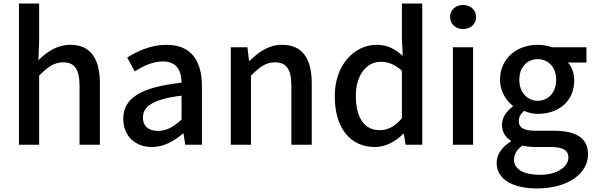

<svg xmlns="http://www.w3.org/2000/svg" viewBox="-20 -817 3355 1084"><path d="M87 0H201V-390C250 -439 285 -465 336 -465C401 -465 429 -427 429 -332V0H544V-346C544 -486 492 -564 376 -564C305 -564 246 -526 197 -477L201 -586V-797H87Z M838 13C904 13 963 -20 1013 -63H1016L1026 0H1120V-331C1120 -477 1057 -564 920 -564C832 -564 755 -528 698 -492L741 -414C788 -444 842 -470 900 -470C981 -470 1004 -414 1005 -350C776 -325 676 -264 676 -146C676 -49 743 13 838 13ZM873 -78C824 -78 787 -100 787 -154C787 -215 842 -257 1005 -277V-142C960 -101 921 -78 873 -78Z M1283 -550V0H1397V-390C1446 -439 1481 -465 1532 -465C1597 -465 1625 -427 1625 -332V0H1740V-346C1740 -486 1688 -564 1572 -564C1496 -564 1440 -523 1390 -474H1386L1377 -550Z M1870 -274C1870 -92 1959 13 2097 13C2159 13 2216 -20 2257 -62H2260L2270 0H2364V-797H2249V-593L2254 -502C2252 -503 2251 -505 2249 -506C2206 -542 2167 -564 2106 -564C1983 -564 1870 -453 1870 -274ZM1989 -276C1989 -395 2051 -468 2128 -468C2169 -468 2208 -455 2249 -418V-149C2209 -103 2170 -82 2124 -82C2038 -82 1989 -151 1989 -276Z M2537 0H2651V-550H2537ZM2594 -653C2636 -653 2668 -681 2668 -721C2668 -761 2636 -789 2594 -789C2553 -789 2521 -761 2521 -721C2521 -681 2553 -653 2594 -653Z M3012 247C3188 247 3300 161 3300 55C3300 -39 3232 -79 3102 -79H3001C2931 -79 2909 -100 2909 -133C2909 -159 2921 -175 2939 -191C2963 -180 2991 -174 3016 -174C3131 -174 3222 -243 3222 -363C3222 -405 3207 -442 3186 -464H3291V-550H3096C3075 -558 3047 -564 3016 -564C2902 -564 2803 -491 2803 -366C2803 -301 2838 -249 2875 -220V-215C2845 -194 2814 -157 2814 -114C2814 -69 2836 -40 2864 -23V-18C2813 13 2784 56 2784 103C2784 198 2880 247 3012 247ZM3016 -248C2959 -248 2912 -293 2912 -366C2912 -441 2958 -483 3016 -483C3074 -483 3120 -440 3120 -366C3120 -293 3073 -248 3016 -248ZM3029 170C2938 170 2882 139 2882 85C2882 56 2896 29 2929 5C2952 10 2977 13 3003 13H3086C3153 13 3189 27 3189 73C3189 124 3125 170 3029 170Z"/></svg>

Font: Kinto Sans Med
Style: Regular
Weight: 500
Designer: Authors: Ryoko NISHIZUKA  (kana & ideographs); Paul D. Hunt (Latin, Greek & Cyrillic); Wenlong ZHANG  (bopomofo); Sandol
Foundry: Adobe Systems Incorporated, ookami Inc.
Version: Version 0.001